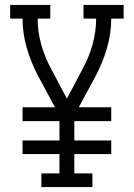

<svg xmlns="http://www.w3.org/2000/svg" viewBox="-20 -755 540 775"><path d="M147 0V-55H220V-133H71V-188H220V-266H71V-322H202L134 -448Q106 -501 88.5 -560Q71 -619 71 -680H21V-735H183V-680H132Q132 -626 147 -573.5Q162 -521 188 -474L250 -357L312 -474Q338 -521 353 -573.5Q368 -626 368 -680H317V-735H479V-680H429Q429 -619 411.5 -560Q394 -501 366 -448L298 -322H429V-266H280V-188H429V-133H280V-55H353V0Z"/></svg>

Font: Iosevka Curly Slab Light
Style: Regular
Weight: 300
Monospace: yes
Designer: Belleve Invis
Foundry: Belleve Invis
Version: Version 22.1.2; ttfautohint (v1.8.4)